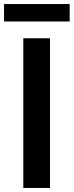

<svg xmlns="http://www.w3.org/2000/svg" viewBox="-21 -928 364 948"><path d="M94 0V-739H226V0ZM-1 -822V-908H323V-822Z"/></svg>

Font: Noto Sans SC SemiBold
Style: Regular
Weight: 600
Designer: Ryoko NISHIZUKA 西塚涼子 (kana, bopomofo & ideographs); Paul D. Hunt (Latin, Greek & Cyrillic); Sandoll Communications 산돌커뮤니
Foundry: Adobe
Version: Version 2.004-H2;hotconv 1.0.118;makeotfexe 2.5.65603